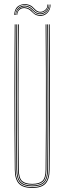

<svg xmlns="http://www.w3.org/2000/svg" viewBox="-20 -920 317 945"><path d="M138.5 5Q93.2 5 73.2 -16Q53.2 -37 52.8 -85Q51.8 -192.5 51.4 -284.6Q51 -376.8 51 -461Q51 -545.2 51.4 -628.2Q51.8 -711.2 52.5 -800H56.5Q55.8 -719.5 55.4 -625.5Q55 -531.5 55 -434.9Q55 -338.2 55.4 -248.5Q55.8 -158.8 56.5 -86.8Q57 -39.2 76 -19.1Q95 1 138.5 1Q182 1 201.1 -19.1Q220.2 -39.2 220.5 -86.8Q221.2 -158.2 221.6 -244.6Q222 -331 222 -425.2Q222 -519.5 221.6 -615Q221.2 -710.5 220.5 -800H224.5Q225.5 -684.5 225.9 -571.8Q226.2 -459 226 -339.8Q225.8 -220.5 224.2 -85Q223.8 -37 203.9 -16Q184 5 138.5 5ZM138.5 -3Q96.8 -3 78.9 -21.9Q61 -40.8 60.5 -86.5Q59.8 -158.2 59.4 -244.6Q59 -331 59 -425.2Q59 -519.5 59.4 -615Q59.8 -710.5 60.5 -800H64.5Q63.8 -719.5 63.4 -625.5Q63 -531.5 63 -434.9Q63 -338.2 63.4 -248.4Q63.8 -158.5 64.5 -86Q65 -41 82.5 -24Q100 -7 138.5 -7Q177.2 -7 194.8 -24Q212.2 -41 212.5 -86Q213.2 -157.8 213.6 -244.4Q214 -331 214 -425.2Q214 -519.5 213.6 -615Q213.2 -710.5 212.5 -800H216.5Q217.2 -719.5 217.6 -625.5Q218 -531.5 218 -435Q218 -338.5 217.6 -248.8Q217.2 -159 216.5 -86.5Q216.2 -40.8 198.2 -21.9Q180.2 -3 138.5 -3ZM138.5 -11Q102.5 -11 85.8 -26.4Q69 -41.8 68.5 -85.5Q67.8 -181.5 67.2 -301.8Q66.8 -422 67.1 -550.6Q67.5 -679.2 68.5 -800H72.5Q71.8 -719.5 71.4 -625.6Q71 -531.8 71 -435.2Q71 -338.8 71.4 -248.6Q71.8 -158.5 72.5 -85.2Q73 -43.5 88.8 -29.2Q104.5 -15 138.5 -15Q172.8 -15 188.5 -29.2Q204.2 -43.5 204.5 -85.2Q205.5 -181.2 205.9 -301.5Q206.2 -421.8 206 -550.4Q205.8 -679 204.5 -800H208.5Q209.2 -719.5 209.6 -625.5Q210 -531.5 210 -434.9Q210 -338.2 209.6 -248.2Q209.2 -158.2 208.5 -85.5Q208.2 -41.8 191.4 -26.4Q174.5 -11 138.5 -11ZM49.5 -846.2Q52.5 -880.8 73.4 -892.1Q94.2 -903.5 115.5 -898.2Q130.8 -894.8 139.4 -886.8Q148 -878.8 155.4 -871.5Q162.8 -864.2 173.5 -862.2Q187.8 -859.8 201.1 -870.1Q214.5 -880.5 213.5 -897.8H216.5Q217.8 -878.5 203.2 -867.1Q188.8 -855.8 173 -858.2Q161.5 -860.2 153.9 -867.5Q146.2 -874.8 137.8 -882.8Q129.2 -890.8 114.5 -894.5Q91.2 -900.5 72.9 -887.4Q54.5 -874.2 52.5 -846.2ZM55.5 -846.2Q57.5 -871.8 75 -884.1Q92.5 -896.5 113.8 -890.5Q127.2 -886.8 135.4 -878.9Q143.5 -871 151.5 -863.6Q159.5 -856.2 172.5 -854.2Q191 -851.8 205.8 -864.6Q220.5 -877.5 219.5 -897.8H222.5Q223.8 -875.8 208.1 -861.6Q192.5 -847.5 171.8 -850.5Q158.5 -852.5 150.1 -859.8Q141.8 -867 133.8 -875Q125.8 -883 112.8 -886.8Q93.8 -892 77 -880.9Q60.2 -869.8 58.5 -846.2ZM61.5 -846.2Q63.2 -868 77.5 -877.9Q91.8 -887.8 110 -882.8Q129.8 -877.2 140.4 -863.4Q151 -849.5 171.2 -846.5Q193.8 -843 210.2 -858.6Q226.8 -874.2 225.5 -897.8H228.5Q229.8 -872.8 212.6 -855.8Q195.5 -838.8 170.8 -842.5Q156.5 -844.8 147.6 -852.1Q138.8 -859.5 130.4 -867.5Q122 -875.5 109 -878.8Q92.8 -883.2 79.4 -874.6Q66 -866 64.5 -846.2Z"/></svg>

Font: Big Shoulders Inline Display Thin
Style: Regular
Weight: 100
Designer: Patric King
Foundry: XO Type Co
Version: Version 1.000